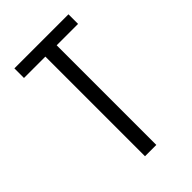

<svg xmlns="http://www.w3.org/2000/svg" viewBox="-210 -785 870 870"><g transform="rotate(-45 225.0 -350.0)"><path d="M189 0V-638.5H52V-700H398.5V-638.5H261.5V0Z"/></g></svg>

Font: Trispace Condensed Light
Style: Regular
Weight: 300
Width: 3
Designer: Tyler Finck
Foundry: Etcetera Type Company
Version: Version 1.210; ttfautohint (v1.8.3)